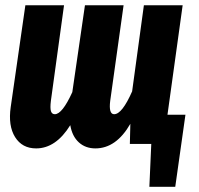

<svg xmlns="http://www.w3.org/2000/svg" viewBox="-20 -551 762 735"><path d="M621.1 -111.8H689.9L650.9 164.1H551.8L559.1 0H477.1L479 -77.1Q424.8 17.1 345.2 17.1Q307.1 17.1 281.7 -6.1Q256.3 -29.3 249 -71.8Q193.8 17.1 118.2 17.1Q64.9 17.1 37.8 -26.1Q10.7 -69.3 21 -141.1L77.1 -530.8H225.1L174.8 -165Q171.4 -137.2 175 -125.5Q178.7 -113.8 189.9 -113.8Q218.3 -113.8 256.8 -198.2L305.2 -530.8H453.1L401.9 -165Q395.5 -113.8 417 -113.8Q447.3 -113.8 485.8 -201.2L530.8 -530.8H679.2Z"/></svg>

Font: Fira Sans Compressed
Style: Bold Italic
Weight: 700
Width: 3
Italic angle: -8°
Designer: Carrois Corporate & Edenspiekermann AG
Foundry: Carrois Corporate GbR & Edenspiekermann AG
Version: Version 4.203;PS 004.203;hotconv 1.0.88;makeotf.lib2.5.64775